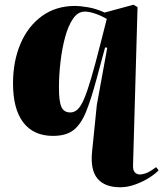

<svg xmlns="http://www.w3.org/2000/svg" viewBox="-20 -560 690 811"><path d="M542 137Q541 159 549.5 168Q558 177 572 177Q581 177 597 171.5Q613 166 639 146L650 159Q639 172 613 189Q587 206 553.5 218.5Q520 231 488 231Q422 231 391.5 194Q361 157 369 80L389 -117L433 -358L424 -360L388 -227Q365 -141 343.5 -88Q322 -35 290.5 -10.5Q259 14 204 14Q122 14 78.5 -42.5Q35 -99 35 -208Q35 -301 66.5 -375Q98 -449 157 -492Q216 -535 298 -535Q316 -535 350.5 -529.5Q385 -524 422 -507L544 -540L561 -530ZM277 -85Q294 -85 308 -98Q322 -111 335.5 -143Q349 -175 365.5 -231Q382 -287 404 -374L431 -480Q407 -494 382 -502.5Q357 -511 338 -511Q309 -511 288.5 -481Q268 -451 255 -403Q242 -355 235.5 -298.5Q229 -242 229 -190Q229 -131 239.5 -108Q250 -85 277 -85Z"/></svg>

Font: Literata 72pt ExtraBold
Style: Italic
Weight: 800
Italic angle: -2°
Designer: Latin by Veronika Burian and Jose Scaglione. Greek by Irene Vlachou. Cyrillic by Vera Evstafieva
Foundry: TypeTogether
Version: Version 3.002